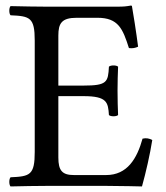

<svg xmlns="http://www.w3.org/2000/svg" viewBox="-20 -669 597 691"><path d="M281 -361H190V-541C190 -585 202 -605 256 -605H331C406 -605 422 -565 444 -496C456.4 -494.2 467.2 -496.3 477 -501C472 -542 457 -638 455 -646C455 -648 454 -649 451 -649C434 -646 426 -645 402 -645H147C116.5 -645 58 -646 18 -647C12 -641 12 -620 18 -614C88 -611 105 -606 105 -523V-122C105 -39 88 -34 18 -31C12 -25 12 -4 18 2C55 1 115 0 148 0H363C411 0 491 2 491 2C505 -48 520 -114 528 -165C517.6 -170.9 506.1 -173.2 493 -170C473 -98 438 -39 362 -39H246C204 -39 190 -55 190 -102V-323H281C366 -323 369 -300 372 -255C378 -249 399 -249 405 -255C404 -281 403 -308.7 403 -343C403 -371 404 -405 405 -429C399 -435 378 -435 372 -429C369 -374 366 -361 281 -361Z"/></svg>

Font: Libertinus Math
Style: Regular
Weight: 400
Designer: Philipp H. Poll
Foundry: Khaled Hosny
Version: Version 6.2